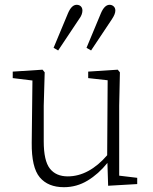

<svg xmlns="http://www.w3.org/2000/svg" viewBox="-20 -766 635 799"><path d="M246 13Q180 13 145.5 -28Q111 -69 112 -172L115 -431L33 -441V-468L157 -476L166 -465L162 -326V-178Q162 -97 187.5 -64.5Q213 -32 262 -32Q306 -32 347.5 -54.5Q389 -77 426 -120L428 -432L347 -441V-468L470 -476L479 -465L476 -326V-35L551 -26V0L430 7L427 -88Q390 -42 344.5 -14.5Q299 13 246 13ZM203 -567 263 -711Q278 -746 299 -746Q310 -746 316.5 -739.5Q323 -733 323 -722Q323 -715 320 -706Q317 -697 308 -685L222 -556ZM340 -567 400 -711Q415 -746 436 -746Q446 -746 453 -739.5Q460 -733 460 -722Q460 -715 456.5 -706Q453 -697 445 -685L359 -556Z"/></svg>

Font: Source Serif Pro Light
Style: Regular
Weight: 300
Designer: Frank Grießhammer
Foundry: Adobe Systems Incorporated
Version: Version 3.001;hotconv 1.0.111;makeotfexe 2.5.65597